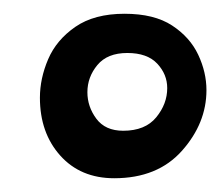

<svg xmlns="http://www.w3.org/2000/svg" viewBox="-20 -767 320 279"><path d="M146 -508Q97 -508 67.5 -541Q38 -574 38 -625Q38 -653 50 -681Q62 -709 89.5 -728Q117 -747 161 -747Q204 -747 230 -730Q256 -713 268 -687.5Q280 -662 280 -636Q280 -588 244.5 -548Q209 -508 146 -508ZM159 -577Q191 -577 207 -596.5Q223 -616 223 -639Q223 -659 208.5 -674.5Q194 -690 165 -690Q136 -690 121.5 -672.5Q107 -655 107 -633Q107 -612 120 -594.5Q133 -577 159 -577Z"/></svg>

Font: Bangerz
Style: Bold
Weight: 700
Designer: vernon adams
Foundry: Vernon Adams
Version: Version 2.10;February 7, 2025;FontCreator 13.0.0.2683 64-bit